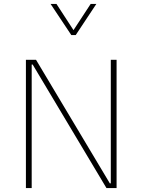

<svg xmlns="http://www.w3.org/2000/svg" viewBox="-20 -953 722 973"><path d="M541.5 -649.9V-23.9H536.6L162.6 -649.9H111.3V0H140.6V-626H145.5L519.5 0H570.8V-649.9ZM236.3 -933.1 341.3 -775.4H363.8L468.3 -933.1H439.5L352.5 -800.3L266.1 -933.1Z"/></svg>

Font: Estedad-FD VF
Style: Regular
Weight: 100
Designer: Amin Abedi
Version: Version 7.3